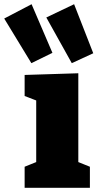

<svg xmlns="http://www.w3.org/2000/svg" viewBox="-96 -892 463 912"><path d="M276 -112 264 -127 331 -100V0H21V-100L88 -127L76 -112V-421L86 -411L21 -436V-536L276 -544ZM53 -592 -76 -804 54 -872 153 -641ZM245 -592 124 -809 256 -872 347 -639Z"/></svg>

Font: Bitter Thin Black
Style: Regular
Weight: 900
Version: Version 3.020